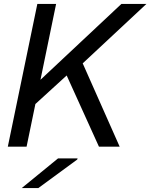

<svg xmlns="http://www.w3.org/2000/svg" viewBox="-20 -750 769 982"><path d="M729 -730 403 -426 592 0H486L321 -364L161 -218L116 0H20L171 -730H267L187 -342L601 -730ZM91 212 277 60H377L375 66L176 212Z"/></svg>

Font: Nacelle
Style: Italic
Weight: 400
Italic angle: -12°
Designer: Sora Sagano
Foundry: Sora Sagano
Version: Version 1.000;FEAKit 1.0